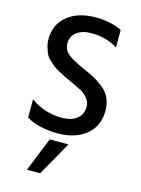

<svg xmlns="http://www.w3.org/2000/svg" viewBox="-136 -755 792 1080"><g transform="rotate(15 260.5 -215.0)"><path d="M472 -184Q472 -95 409 -44Q346 7 246 7Q135 7 62 -36V-143Q141 -84 245 -84Q300 -84 332 -109.5Q364 -135 364 -180Q364 -207 345 -229.5Q326 -252 304 -263.5Q282 -275 238 -295Q212 -307 201.5 -312Q191 -317 167 -330Q143 -343 131.5 -352Q120 -361 103 -377Q86 -393 78.5 -409Q71 -425 64.5 -446.5Q58 -468 58 -493Q58 -579 120.5 -629Q183 -679 282 -679Q373 -679 437 -647V-545Q370 -587 285 -587Q230 -587 198.5 -562.5Q167 -538 167 -498Q167 -458 198 -434Q229 -410 293 -382Q335 -364 358.5 -351Q382 -338 412.5 -314.5Q443 -291 457.5 -258.5Q472 -226 472 -184ZM208 249H131L211 51H320Z"/></g></svg>

Font: Hind Madurai Medium
Style: Regular
Weight: 500
Designer: Jyotish Sonowal
Foundry: Indian Type Foundry
Version: Version 1.001;PS 1.0;hotconv 1.0.86;makeotf.lib2.5.63406; tt